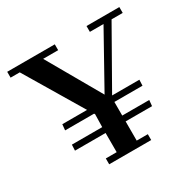

<svg xmlns="http://www.w3.org/2000/svg" viewBox="-131 -699 831 830"><g transform="rotate(-30 284.5 -283.5)"><path d="M88.9 -154.2H240.3L241.7 -218.1L238.9 -222.2H94.4L97.2 -251.4H220.8L50 -537.5H4.2V-566.7H241.7V-537.5H166.7L319.4 -270.8L468.1 -537.5H400V-566.7H563.9V-537.5H508.3L345.8 -251.4H481.9L480.6 -222.2H340.3V-154.2H475L472.2 -125H340.3V-29.2H395.8V0H186.1V-29.2H240.3V-125H87.5Z"/></g></svg>

Font: Sree Krushnadevaraya
Style: Regular
Weight: 400
Designer: Purushoth Kumar Guthula
Foundry: Andhrapradesh Society for Knowledge Networks
Version: Version 1.0.5; ttfautohint (v1.2.42-39fb)